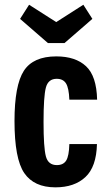

<svg xmlns="http://www.w3.org/2000/svg" viewBox="-20 -795 480 825"><path d="M167.1 -270.9Q167.1 -380.7 177.1 -418.6Q187.1 -456.4 223.6 -456.4Q251 -456.4 263.5 -436.8Q276 -417.1 278 -366.7H397.3Q395 -468.1 349.7 -510.4Q304.4 -552.7 221.9 -552.7Q122.6 -552.7 82.4 -490.6Q42.3 -428.4 42.3 -274.7Q42.3 -112.6 84.3 -51.3Q126.3 10 218.1 10Q299.6 10 346.9 -34.1Q394.3 -78.1 396.6 -176H278Q276.6 -124.4 264.3 -105Q252 -85.6 224.3 -85.6Q187.1 -85.6 177.1 -123.3Q167.1 -161 167.1 -270.9ZM257.1 -609.9 376.9 -713.9 338.1 -774.6 221.6 -700.1 105 -774.6 66.3 -713.9 186 -609.9Z"/></svg>

Font: Secuela Black
Style: Regular
Weight: 900
Designer: Fernando Haro
Foundry: deFharo
Version: Version 1.704